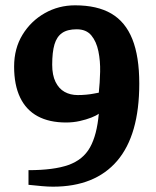

<svg xmlns="http://www.w3.org/2000/svg" viewBox="-20 -687 585 721"><path d="M179 14Q160 14 138 12Q116 10 87 7V-48Q182 -48 237 -67.5Q292 -87 318 -133.5Q344 -180 351 -260Q342 -253 323 -245.5Q304 -238 279.5 -232.5Q255 -227 228 -227Q165 -227 121.5 -250.5Q78 -274 55.5 -321Q33 -368 33 -437Q33 -505 64.5 -556.5Q96 -608 148 -637.5Q200 -667 262 -667Q345 -667 398 -636Q451 -605 477 -540Q503 -475 503 -373Q503 -180 420 -83Q337 14 179 14ZM272 -330Q288 -330 304 -331.5Q320 -333 332.5 -335.5Q345 -338 351 -339Q355 -376 356 -417Q357 -458 349.5 -494.5Q342 -531 323 -554Q304 -577 268 -577Q233 -577 213 -563Q193 -549 184.5 -520Q176 -491 176 -444Q176 -405 188.5 -379.5Q201 -354 222.5 -342Q244 -330 272 -330Z"/></svg>

Font: Faustina Light
Style: Bold
Weight: 700
Version: Version 1.200